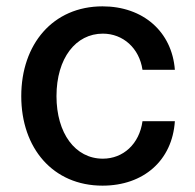

<svg xmlns="http://www.w3.org/2000/svg" viewBox="-20 -574 616 605"><path d="M303 11C433 11 523 -69 531 -192H429C419 -120 368 -74 304 -74C217 -74 158 -154 158 -271C158 -391 219 -468 304 -468C368 -468 419 -422 429 -354H531C522 -474 431 -554 303 -554C147 -554 47 -435 47 -271C47 -107 147 11 303 11Z"/></svg>

Font: Wafeq Medium
Style: Regular
Weight: 500
Designer: Rasmus Andersson & Azza Alameddine
Foundry: Google & TypeTogether
Version: Version 3.000;January 28, 2025;FontCreator 15.0.0.3014 64-bi